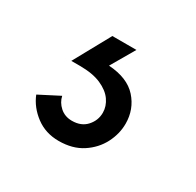

<svg xmlns="http://www.w3.org/2000/svg" viewBox="-72 -79 420 411"><g transform="rotate(30 138.0 126.0)"><path d="M113 252Q80.5 252 56.5 234Q32.5 216 22 190L71.5 164.5Q74.5 179 86.5 189.8Q98.5 200.5 116 200.5Q139 200.5 152 186Q165 171.5 165 152.5Q165 136.5 155 122.2Q145 108 124.5 99Q104 90 72 90H51L100.5 0H160L126 58.5Q173 61.5 196 87.2Q219 113 219 148.5Q219 173.5 206.8 197.2Q194.5 221 170.8 236.5Q147 252 113 252Z"/></g></svg>

Font: Acari Sans
Style: Regular
Weight: 400
Designer: Alfredo Marco Pradil and Stefan Peev (font) & Cristiano Sobral (main changes)
Foundry: Alfredo Marco Pradil and Stefan Peev (font) & Cristiano Sobral (main changes)
Version: Version 1.063; ttfautohint (v1.8.3)